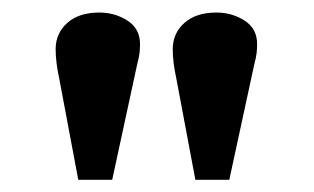

<svg xmlns="http://www.w3.org/2000/svg" viewBox="-20 -814 513 314"><path d="M108 -520 76.5 -687.5Q74 -698.5 72.5 -710.7Q71 -723 71 -733.5Q71 -759.5 90 -776.5Q109 -793.5 142.5 -793.5Q168 -793.5 188.5 -780.3Q209 -767 209 -742Q209 -736 208.3 -728.2Q207.5 -720.5 204.5 -709.5L163.5 -520ZM299.5 -520 268 -687.5Q265.5 -698.5 264 -710.7Q262.5 -723 262.5 -733.5Q262.5 -759.5 281.5 -776.5Q300.5 -793.5 334 -793.5Q359.5 -793.5 380 -780.3Q400.5 -767 400.5 -742Q400.5 -736 399.8 -728.2Q399 -720.5 396 -709.5L355 -520Z"/></svg>

Font: Literata Variable Black
Style: Regular
Weight: 900
Designer: Latin by Veronika Burian and Jose Scaglione. Greek by Irene Vlachou. Cyrillic by Vera Evstafieva.
Foundry: TypeTogether
Version: Version 3.021